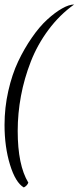

<svg xmlns="http://www.w3.org/2000/svg" viewBox="-20 -740 347 847"><path d="M307.1 -720.2Q243.2 -674.8 194.1 -608.9Q145 -543 116 -468.5Q86.9 -394 72.5 -316.9Q58.1 -239.7 58.1 -162.1Q58.1 -11.7 105 65.9Q99.1 80.1 85 86.9Q48.3 65.4 24.2 -13.2Q0 -91.8 0 -189Q0 -265.1 16.6 -338.6Q33.2 -412.1 60.1 -468.8Q86.9 -525.4 120.4 -573.7Q153.8 -622.1 188.2 -653.6Q222.7 -685.1 253.7 -702.6Q284.7 -720.2 307.1 -720.2Z"/></svg>

Font: Dancing Script OT
Style: Regular
Weight: 400
Foundry: Pablo Impallari. www.impallari.com
Version: Version 1.000